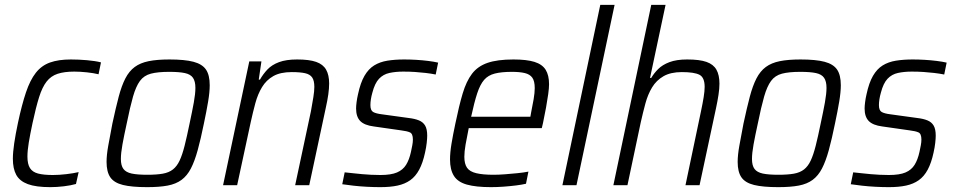

<svg xmlns="http://www.w3.org/2000/svg" viewBox="-20 -763 3935 791"><path d="M187 8Q128 8 94.5 -4.5Q61 -17 47 -42.5Q33 -68 33 -109Q33 -135 38.5 -172.5Q44 -210 54 -257Q70 -332 87 -382.5Q104 -433 127.5 -463Q151 -493 186 -505.5Q221 -518 272 -518Q304 -518 338.5 -515Q373 -512 396 -506L386 -457Q366 -462 338 -465Q310 -468 286 -468Q245 -468 217.5 -459Q190 -450 172 -427Q154 -404 141 -362.5Q128 -321 114 -256Q104 -209 98.5 -175.5Q93 -142 93 -118Q93 -87 103.5 -70.5Q114 -54 137 -48Q160 -42 198 -42Q223 -42 253 -45.5Q283 -49 304 -54L293 -5Q272 1 243 4.5Q214 8 187 8Z M586 8Q523 8 486.5 -1Q450 -10 434.5 -32.5Q419 -55 419 -96Q419 -124 426 -163Q433 -202 443 -254Q457 -319 469 -364.5Q481 -410 496.5 -440Q512 -470 535 -487Q558 -504 592.5 -511Q627 -518 678 -518Q741 -518 777 -508.5Q813 -499 828.5 -476.5Q844 -454 844 -412Q844 -384 837.5 -345Q831 -306 820 -254Q807 -190 794.5 -144.5Q782 -99 766.5 -69Q751 -39 728 -22Q705 -5 671 1.5Q637 8 586 8ZM587 -43Q625 -43 650.5 -47.5Q676 -52 692.5 -65Q709 -78 720 -101.5Q731 -125 740.5 -162.5Q750 -200 761 -254Q772 -305 778.5 -341Q785 -377 785 -401Q785 -428 775 -442.5Q765 -457 741.5 -462Q718 -467 677 -467Q630 -467 601.5 -459.5Q573 -452 556.5 -429.5Q540 -407 528 -365Q516 -323 502 -254Q491 -204 484.5 -168Q478 -132 478 -108Q478 -81 488.5 -67Q499 -53 522.5 -48Q546 -43 587 -43Z M899 0 1007 -510H1057L1046 -435H1051Q1064 -458 1082 -477Q1100 -496 1129.5 -507Q1159 -518 1204 -518Q1254 -518 1282.5 -508Q1311 -498 1323.5 -476Q1336 -454 1336 -419Q1336 -399 1332.5 -374Q1329 -349 1322 -318L1254 0H1196L1261 -305Q1267 -338 1271 -363Q1275 -388 1275 -405Q1275 -431 1266 -444Q1257 -457 1236.5 -461.5Q1216 -466 1182 -466Q1135 -466 1106 -449.5Q1077 -433 1059.5 -404Q1042 -375 1032 -338Q1022 -301 1013 -260L957 0Z M1547 8Q1521 8 1492 6.5Q1463 5 1436.5 2Q1410 -1 1390 -4L1400 -53Q1420 -51 1437.5 -49Q1455 -47 1472.5 -45.5Q1490 -44 1508.5 -43Q1527 -42 1547 -42Q1591 -42 1615.5 -52.5Q1640 -63 1653 -84Q1666 -105 1673 -137Q1676 -151 1678.5 -164Q1681 -177 1681 -188Q1681 -212 1669 -217.5Q1657 -223 1632 -226L1520 -242Q1481 -247 1464 -264.5Q1447 -282 1447 -316Q1447 -326 1449 -342Q1451 -358 1455 -375Q1465 -422 1481.5 -450.5Q1498 -479 1521.5 -493.5Q1545 -508 1576 -513Q1607 -518 1645 -518Q1669 -518 1694.5 -516.5Q1720 -515 1744 -512Q1768 -509 1785 -505L1775 -456Q1755 -460 1733.5 -462.5Q1712 -465 1689.5 -466.5Q1667 -468 1641 -468Q1610 -468 1584.5 -462.5Q1559 -457 1541.5 -438.5Q1524 -420 1514 -381Q1510 -367 1508 -354Q1506 -341 1506 -330Q1506 -308 1517.5 -301.5Q1529 -295 1554 -292L1663 -277Q1689 -274 1706 -267Q1723 -260 1731.5 -245.5Q1740 -231 1740 -204Q1740 -193 1738 -174.5Q1736 -156 1731 -134Q1722 -92 1707 -64Q1692 -36 1670 -20.5Q1648 -5 1618 1.5Q1588 8 1547 8Z M2003 8Q1941 8 1903.5 -2.5Q1866 -13 1850 -38.5Q1834 -64 1834 -106Q1834 -134 1840 -170.5Q1846 -207 1856 -254Q1871 -327 1886 -377.5Q1901 -428 1924.5 -459Q1948 -490 1988.5 -504Q2029 -518 2095 -518Q2150 -518 2182 -508Q2214 -498 2228 -475.5Q2242 -453 2242 -416Q2242 -400 2238.5 -375Q2235 -350 2229.5 -319.5Q2224 -289 2217 -256L2212 -235H1911Q1903 -196 1898 -167Q1893 -138 1893 -117Q1893 -88 1904 -72Q1915 -56 1942 -49.5Q1969 -43 2013 -43Q2035 -43 2060.5 -45Q2086 -47 2111.5 -49.5Q2137 -52 2157 -56L2147 -6Q2130 -2 2106 1Q2082 4 2055 6Q2028 8 2003 8ZM1921 -282H2165L2168 -299Q2174 -328 2178.5 -354.5Q2183 -381 2183 -400Q2183 -429 2173 -443Q2163 -457 2142 -462Q2121 -467 2089 -467Q2046 -467 2018.5 -460Q1991 -453 1974.5 -434Q1958 -415 1946 -378.5Q1934 -342 1921 -282Z M2297 0 2453 -743H2512L2355 0Z M2507 0 2663 -743H2722L2658 -442H2663Q2674 -461 2691.5 -478.5Q2709 -496 2738 -507Q2767 -518 2811 -518Q2862 -518 2890.5 -508Q2919 -498 2931.5 -476Q2944 -454 2944 -418Q2944 -398 2940 -372Q2936 -346 2930 -318L2862 0H2804L2868 -305Q2875 -338 2879 -363Q2883 -388 2883 -405Q2883 -444 2861.5 -455Q2840 -466 2789 -466Q2743 -466 2713.5 -449Q2684 -432 2666.5 -403Q2649 -374 2639 -337Q2629 -300 2620 -260L2565 0Z M3186 8Q3123 8 3086.5 -1Q3050 -10 3034.5 -32.5Q3019 -55 3019 -96Q3019 -124 3026 -163Q3033 -202 3043 -254Q3057 -319 3069 -364.5Q3081 -410 3096.5 -440Q3112 -470 3135 -487Q3158 -504 3192.5 -511Q3227 -518 3278 -518Q3341 -518 3377 -508.5Q3413 -499 3428.5 -476.5Q3444 -454 3444 -412Q3444 -384 3437.5 -345Q3431 -306 3420 -254Q3407 -190 3394.5 -144.5Q3382 -99 3366.5 -69Q3351 -39 3328 -22Q3305 -5 3271 1.5Q3237 8 3186 8ZM3187 -43Q3225 -43 3250.5 -47.5Q3276 -52 3292.5 -65Q3309 -78 3320 -101.5Q3331 -125 3340.5 -162.5Q3350 -200 3361 -254Q3372 -305 3378.5 -341Q3385 -377 3385 -401Q3385 -428 3375 -442.5Q3365 -457 3341.5 -462Q3318 -467 3277 -467Q3230 -467 3201.5 -459.5Q3173 -452 3156.5 -429.5Q3140 -407 3128 -365Q3116 -323 3102 -254Q3091 -204 3084.5 -168Q3078 -132 3078 -108Q3078 -81 3088.5 -67Q3099 -53 3122.5 -48Q3146 -43 3187 -43Z M3642 8Q3616 8 3587 6.5Q3558 5 3531.5 2Q3505 -1 3485 -4L3495 -53Q3515 -51 3532.5 -49Q3550 -47 3567.5 -45.5Q3585 -44 3603.5 -43Q3622 -42 3642 -42Q3686 -42 3710.5 -52.5Q3735 -63 3748 -84Q3761 -105 3768 -137Q3771 -151 3773.5 -164Q3776 -177 3776 -188Q3776 -212 3764 -217.5Q3752 -223 3727 -226L3615 -242Q3576 -247 3559 -264.5Q3542 -282 3542 -316Q3542 -326 3544 -342Q3546 -358 3550 -375Q3560 -422 3576.5 -450.5Q3593 -479 3616.5 -493.5Q3640 -508 3671 -513Q3702 -518 3740 -518Q3764 -518 3789.5 -516.5Q3815 -515 3839 -512Q3863 -509 3880 -505L3870 -456Q3850 -460 3828.5 -462.5Q3807 -465 3784.5 -466.5Q3762 -468 3736 -468Q3705 -468 3679.5 -462.5Q3654 -457 3636.5 -438.5Q3619 -420 3609 -381Q3605 -367 3603 -354Q3601 -341 3601 -330Q3601 -308 3612.5 -301.5Q3624 -295 3649 -292L3758 -277Q3784 -274 3801 -267Q3818 -260 3826.5 -245.5Q3835 -231 3835 -204Q3835 -193 3833 -174.5Q3831 -156 3826 -134Q3817 -92 3802 -64Q3787 -36 3765 -20.5Q3743 -5 3713 1.5Q3683 8 3642 8Z"/></svg>

Font: Saira SemiCondensed Light
Style: Italic
Weight: 300
Width: 4
Italic angle: -12°
Designer: Hector Gatti with collaboration of the Omnibus-Type team
Foundry: Omnibus-Type
Version: Version 1.101